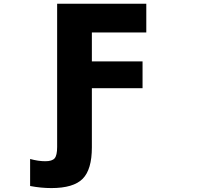

<svg xmlns="http://www.w3.org/2000/svg" viewBox="-20 -752 1040 999"><path d="M277.3 -732.4H741.2V-583H458V-432.6H721.7V-293H458V14.6Q458 129.9 410.2 178.2Q362.3 226.6 247.1 226.6Q193.4 226.6 136.7 215.8V75.2Q179.7 86.9 215.8 86.9Q251 86.9 264.2 71.8Q277.3 56.6 277.3 12.7Z"/></svg>

Font: GenEi Gothic M Heavy
Style: Regular
Weight: 800
Designer: o_tamon (Modified); [Source Han Sans]
Ryoko NISHIZUKA  (kana & ideographs); Paul D. Hunt (Latin, Greek & Cyrillic); Wenl
Version: Version 1.1a;Original Version 1.004